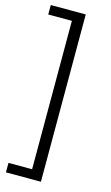

<svg xmlns="http://www.w3.org/2000/svg" viewBox="-134 -753 568 981"><g transform="rotate(15 150.0 -262.5)"><path d="M6 180V130H131V-655H6V-705H191V180Z"/></g></svg>

Font: Mulish ExtraLight Light
Style: Regular
Weight: 300
Version: Version 3.603